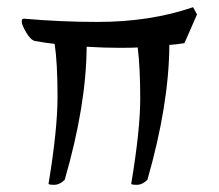

<svg xmlns="http://www.w3.org/2000/svg" viewBox="-20 -501 608 534"><path d="M46 -449H47Q150 -440 251 -440Q398 -440 517 -481L528 -461L493 -381Q468 -377 451 -376Q450 -210 390 -1Q376 13 360.5 13Q345 13 345 10Q370 -140 370 -226.5Q370 -313 363 -369Q350 -368 311 -368Q272 -368 221 -371Q220 -208 160 -1Q146 13 130.5 13Q115 13 115 10Q140 -140 140 -233Q140 -326 132 -379Q111 -381 77 -387Q65 -390 53 -410.5Q41 -431 40.5 -440Q40 -449 46 -449Z"/></svg>

Font: Julee
Style: Regular
Weight: 400
Version: Version 1.001